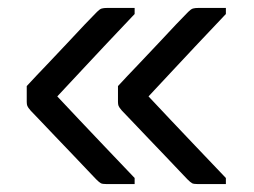

<svg xmlns="http://www.w3.org/2000/svg" viewBox="-20 -542 640 484"><path d="M319.4 -93.3V-78Q302 -78 284.2 -78Q266.5 -78 248.4 -78Q238.4 -78 234.4 -80Q230.4 -82 222.4 -90Q218.4 -94 202.4 -111Q186.4 -128 164.4 -151Q142.4 -174 119.9 -197.5Q97.4 -221 80.4 -239Q63.4 -257 57.4 -263Q50.4 -271 48.9 -275Q47.4 -279 47.4 -285Q47.4 -295 47.4 -305Q47.4 -315 47.4 -325Q70.4 -350 96.9 -377.5Q123.4 -405 148.4 -432Q173.4 -459 193.4 -480Q213.4 -501 224.4 -512Q231.4 -519 236.4 -520.5Q241.4 -522 250.4 -522Q267.7 -522 284.9 -522Q302.2 -522 319.4 -522V-506.7Q276.5 -461.8 242.9 -425.8Q209.2 -389.8 180.9 -359.5Q152.6 -329.2 124.4 -299Q152.9 -268.8 180.2 -239.7Q207.5 -210.7 240.9 -175.7Q274.3 -140.7 319.4 -93.3ZM549.4 -93.3V-78Q532 -78 514.2 -78Q496.5 -78 478.4 -78Q468.4 -78 464.4 -80Q460.4 -82 452.4 -90Q448.4 -94 432.4 -111Q416.4 -128 394.4 -151Q372.4 -174 349.9 -197.5Q327.4 -221 310.4 -239Q293.4 -257 287.4 -263Q280.4 -271 278.9 -275Q277.4 -279 277.4 -285Q277.4 -295 277.4 -305Q277.4 -315 277.4 -325Q300.4 -350 326.9 -377.5Q353.4 -405 378.4 -432Q403.4 -459 423.4 -480Q443.4 -501 454.4 -512Q461.4 -519 466.4 -520.5Q471.4 -522 480.4 -522Q497.7 -522 514.9 -522Q532.2 -522 549.4 -522V-506.7Q506.5 -461.8 472.9 -425.8Q439.2 -389.8 410.9 -359.5Q382.6 -329.2 354.4 -299Q382.9 -268.8 410.2 -239.7Q437.5 -210.7 470.9 -175.7Q504.3 -140.7 549.4 -93.3Z"/></svg>

Font: Recursive Sans Linear Light
Style: Regular
Weight: 300
Version: Version 1.085